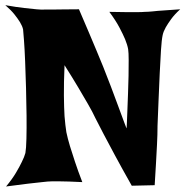

<svg xmlns="http://www.w3.org/2000/svg" viewBox="-25 -712 703 728"><path d="M-4.9 -692.4Q39.1 -684.6 67.4 -681.6Q95.7 -678.7 113.3 -676.8Q133.8 -674.8 145.5 -675.8H174.8Q190.4 -675.8 214.4 -676.3Q238.3 -676.8 274.4 -676.8Q294.9 -628.9 312 -588.9Q329.1 -548.8 340.8 -520.5Q354.5 -486.3 366.2 -459Q379.9 -424.8 395.5 -383.8Q411.1 -342.8 424.3 -306.6Q437.5 -270.5 446.3 -247.1Q455.1 -223.6 455.1 -225.6Q455.1 -226.6 456.1 -245.6Q457 -264.6 458 -293.5Q459 -322.3 460.4 -356.9Q461.9 -391.6 462.4 -424.3Q462.9 -457 462.9 -484.4Q462.9 -511.7 460.9 -525.4Q458 -542 449.2 -563.5Q441.4 -582 427.7 -607.9Q414.1 -633.8 389.6 -667Q429.7 -666 455.1 -666Q480.5 -666 496.1 -666Q513.7 -666 523.4 -667Q536.1 -667 554.7 -668.9Q571.3 -670.9 596.2 -672.4Q621.1 -673.8 658.2 -676.8Q636.7 -657.2 624 -639.6Q611.3 -622.1 603.5 -608.4Q594.7 -592.8 591.8 -579.1Q587.9 -561.5 585.4 -522Q583 -482.4 580.6 -433.6Q578.1 -384.8 576.2 -332Q574.2 -279.3 572.3 -235.4Q572.3 -202.1 570.3 -164.1Q568.4 -131.8 566.4 -91.3Q564.5 -50.8 561.5 -9.8L474.6 -7.8Q436.5 -75.2 410.6 -123.5Q384.8 -171.9 368.2 -203.1Q349.6 -239.3 336.9 -263.7Q326.2 -287.1 308.6 -317.4Q293.9 -342.8 272 -379.9Q250 -417 219.7 -464.8Q216.8 -397.5 217.3 -350.1Q217.8 -302.7 219.7 -271.5Q222.7 -235.4 226.6 -210.9Q231.4 -187.5 240.2 -158.2Q248 -132.8 259.3 -98.6Q270.5 -64.5 287.1 -21.5Q229.5 -24.4 201.2 -24.4H171.9Q158.2 -24.4 134.8 -21.5Q115.2 -19.5 81.5 -15.6Q47.9 -11.7 -2 -4.9Q21.5 -33.2 35.6 -57.1Q49.8 -81.1 57.6 -97.7Q67.4 -117.2 71.3 -131.8Q74.2 -147.5 75.2 -186Q76.2 -224.6 75.7 -273.9Q75.2 -323.2 73.7 -377.9Q72.3 -432.6 70.3 -479.5Q68.4 -526.4 65.9 -559.6Q63.5 -592.8 62.5 -600.6Q59.6 -613.3 50.8 -627.9Q43 -640.6 30.3 -656.7Q17.6 -672.9 -4.9 -692.4Z"/></svg>

Font: Irish Grover
Style: Regular
Weight: 400
Designer: Squid
Foundry: Font Diner, Inc DBA Sideshow
Version: Version 1.001